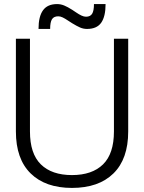

<svg xmlns="http://www.w3.org/2000/svg" viewBox="-20 -910 707 942"><path d="M58 -265V-720H127V-265Q127 -156 180.5 -103.5Q234 -51 333 -51Q432 -51 485.5 -103.5Q539 -156 539 -265V-720H609V-265Q609 -130 536.5 -59Q464 12 333 12Q203 12 130.5 -59Q58 -130 58 -265ZM260 -890Q278 -890 295 -883Q312 -876 334 -862Q339 -859 353.5 -849Q368 -839 380 -833.5Q392 -828 402 -828Q423 -828 432 -842.5Q441 -857 441 -890H498Q498 -829 476.5 -798.5Q455 -768 407 -768Q389 -768 373 -775Q357 -782 334 -796Q327 -800 313 -809.5Q299 -819 287.5 -824.5Q276 -830 266 -830Q244 -830 235 -815.5Q226 -801 226 -768H169Q169 -829 191 -859.5Q213 -890 260 -890Z"/></svg>

Font: Aspekta 300
Style: Regular
Weight: 300
Designer: Ivo Dolenc
Version: Version 2.000